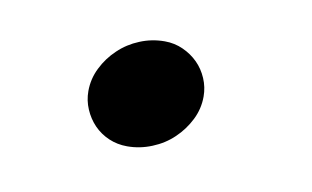

<svg xmlns="http://www.w3.org/2000/svg" viewBox="-32 -165 367 226"><g transform="rotate(10 151.5 -52.5)"><path d="M72.3 -43.9Q72.3 -58.6 78.9 -71.8Q85.4 -85 96.2 -95.2Q106.9 -105.5 121.1 -111.3Q135.3 -117.2 150.9 -117.2Q162.6 -117.2 172.9 -112.5Q183.1 -107.9 190.7 -100.3Q198.2 -92.8 202.6 -82.5Q207 -72.3 207 -61Q207 -46.4 200.4 -33.2Q193.8 -20 183.1 -9.8Q172.4 0.5 158 6.3Q143.6 12.2 128.4 12.2Q116.7 12.2 106.4 7.8Q96.2 3.4 88.6 -4.4Q81.1 -12.2 76.7 -22.5Q72.3 -32.7 72.3 -43.9Z"/></g></svg>

Font: Andika New Basic
Style: Italic
Weight: 400
Italic angle: -14°
Designer: Victor Gaultney, Annie Olsen, Julie Remington, Don Collingsworth, Eric Hays
Foundry: SIL International
Version: Version 5.500